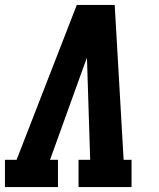

<svg xmlns="http://www.w3.org/2000/svg" viewBox="-21 -755 641 775"><path d="M-1 0V-110H46L289 -735H442L478 -110H510V0H296V-110H343L331 -490Q331 -498 330.5 -506Q330 -514 330 -522Q327 -514 324 -506Q321 -498 318 -490L181 -110H213V0Z"/></svg>

Font: Iosevka Slab XBdEx
Style: Italic
Weight: 800
Width: 7
Italic angle: -9°
Monospace: yes
Designer: Belleve Invis
Foundry: Belleve Invis
Version: Version 11.1.1; ttfautohint (v1.8.3)